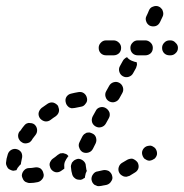

<svg xmlns="http://www.w3.org/2000/svg" viewBox="-37 -589 615 642"><path d="M338 -1Q337 -6 334 -10Q331 -14 327 -17Q323 -19 318 -20Q313 -21 308 -20Q299 -18 290 -16Q280 -15 274 -6Q268 2 269 12Q270 17 272 21Q275 26 279 29Q283 31 288 33Q293 34 298 33Q309 31 320 29Q330 26 335 17Q341 9 338 -1ZM105 9Q108 5 109 0Q110 -5 108 -10Q106 -20 98 -26Q89 -31 79 -29Q69 -27 60 -27Q50 -27 43 -19Q36 -11 36 -1Q37 4 39 8Q41 13 44 16Q48 20 53 21Q57 23 62 23Q76 23 89 20Q94 19 98 16Q102 13 105 9ZM218 10Q214 8 210 4Q207 1 205 -4Q201 -16 200 -32Q200 -36 202 -41Q203 -46 207 -49Q210 -53 215 -55Q219 -57 224 -58Q234 -58 242 -51Q250 -44 250 -34Q251 -26 252 -21Q253 -20 253 -19Q253 -18 253 -17Q249 -10 248 -2Q247 1 247 5Q245 7 242 8Q240 10 237 11Q233 13 228 12Q223 12 218 10ZM423 -46Q420 -50 416 -53Q412 -56 407 -58Q403 -59 398 -58Q393 -57 389 -55Q380 -50 372 -45Q363 -40 360 -30Q357 -20 362 -11Q364 -7 368 -4Q372 -1 377 1Q381 2 386 2Q391 1 396 -1Q405 -6 414 -12Q423 -17 426 -27Q428 -37 423 -46ZM190 -65Q191 -66 192 -67Q192 -67 192 -67Q191 -68 191 -68Q188 -72 184 -74Q179 -76 174 -77Q169 -77 164 -76Q160 -74 156 -71Q148 -64 139 -58Q135 -55 133 -51Q130 -47 129 -42Q128 -37 130 -32Q131 -27 134 -23Q140 -15 150 -13Q160 -12 168 -18Q173 -21 178 -25Q178 -28 178 -31Q177 -40 180 -48Q184 -57 190 -65ZM-10 -26Q-13 -30 -15 -35Q-17 -39 -17 -44Q-16 -58 -11 -73Q-8 -83 1 -88Q10 -93 20 -90Q30 -87 35 -78Q39 -68 36 -58Q34 -49 33 -43Q33 -42 33 -41Q33 -41 33 -40Q30 -38 27 -34Q21 -28 18 -20Q15 -19 13 -19Q10 -18 7 -18Q2 -19 -2 -21Q-7 -23 -10 -26ZM483 -92Q480 -96 476 -98Q472 -101 467 -102Q462 -102 457 -101Q452 -100 448 -97Q440 -91 438 -81Q437 -71 443 -62Q445 -58 450 -56Q454 -53 459 -52Q464 -51 469 -53Q473 -54 477 -57H478Q486 -63 488 -73Q489 -83 483 -92ZM240 -80Q249 -76 259 -79Q269 -82 274 -92L283 -110Q287 -119 284 -129Q281 -139 271 -143Q267 -145 262 -146Q257 -146 252 -145Q248 -143 244 -140Q240 -136 238 -132L229 -114Q224 -104 228 -95Q231 -85 240 -80ZM32 -153 28 -149Q25 -145 24 -140Q23 -135 24 -130Q25 -125 28 -121Q30 -117 35 -114Q39 -111 43 -110Q48 -109 53 -110Q58 -111 62 -113Q66 -116 69 -120L72 -125Q77 -131 82 -138Q88 -146 87 -156Q86 -166 78 -173Q74 -176 69 -177Q64 -178 59 -178Q54 -177 50 -175Q46 -172 43 -168Q37 -161 32 -153ZM283 -166Q292 -161 302 -164Q312 -167 317 -176L327 -194Q332 -203 329 -213Q325 -223 316 -228Q307 -233 297 -230Q287 -227 283 -218L273 -200Q268 -190 271 -180Q274 -171 283 -166ZM97 -193Q104 -185 114 -183Q124 -182 132 -188Q141 -195 149 -200Q153 -203 156 -207Q159 -211 160 -216Q161 -221 160 -225Q159 -230 157 -235Q151 -243 141 -246Q131 -248 122 -242Q112 -235 102 -228Q94 -221 92 -211Q91 -201 97 -193ZM183 -246Q184 -241 187 -237Q190 -233 194 -230Q198 -228 203 -227Q208 -227 213 -228Q223 -230 233 -232Q243 -233 249 -242Q256 -250 254 -260Q252 -271 244 -277Q236 -283 225 -281Q213 -279 201 -276Q191 -274 185 -265Q180 -256 183 -246ZM328 -250Q338 -245 347 -248Q357 -251 362 -260L372 -278Q377 -287 374 -297Q371 -307 362 -312Q353 -317 343 -314Q333 -311 328 -302L318 -284Q313 -275 316 -265Q319 -255 328 -250ZM374 -334Q383 -329 393 -332Q403 -335 408 -344L418 -362Q420 -367 421 -372Q421 -377 420 -381Q413 -382 406 -385Q397 -388 390 -395Q389 -396 388 -398Q383 -396 380 -393Q376 -390 374 -386L364 -368Q359 -359 362 -349Q365 -339 374 -334ZM368 -429Q368 -439 361 -446Q353 -454 343 -454H318Q307 -454 300 -446Q293 -439 293 -429Q293 -418 300 -411Q307 -404 318 -404H343Q353 -404 361 -411Q368 -418 368 -429ZM474 -429Q474 -439 467 -446Q459 -454 449 -454H424Q413 -454 406 -446Q399 -439 399 -429Q399 -418 406 -411Q413 -404 424 -404H449Q459 -404 467 -411Q474 -418 474 -429ZM558 -429Q558 -439 550 -446Q543 -454 533 -454H530Q519 -454 512 -446Q505 -439 505 -429Q505 -418 512 -411Q519 -404 530 -404H533Q543 -404 550 -411Q558 -418 558 -429ZM464 -503Q474 -499 484 -502Q493 -505 498 -515Q503 -525 507 -534Q509 -538 509 -543Q509 -548 507 -553Q506 -558 502 -561Q499 -565 494 -567Q485 -571 475 -567Q465 -564 461 -554Q458 -546 453 -536Q448 -527 452 -517Q455 -508 464 -503Z"/></svg>

Font: FRB American Cursive Guidelines Dashed Black
Style: Bold Italic
Weight: 900
Italic angle: -25°
Version: Version 2.0;Modular Font Editor K font №1